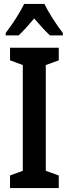

<svg xmlns="http://www.w3.org/2000/svg" viewBox="-20 -957 350 977"><path d="M279 0H31V-64L96 -88V-626L31 -650V-714H279V-650L213 -626V-88L279 -64ZM206 -937Q222 -904 247.5 -864Q273 -824 300 -789V-777H234Q216 -794 196 -815.5Q176 -837 154 -863Q132 -837 111.5 -814.5Q91 -792 75 -777H9V-789Q25 -810 43.5 -837Q62 -864 77.5 -890.5Q93 -917 103 -937Z"/></svg>

Font: Noto Sans Khmer UI ExtraCondensed SemiBold
Style: Regular
Weight: 600
Width: 2
Designer: Danh Hong and the Monotype Design Team
Foundry: Monotype Imaging Inc.
Version: Version 2.002; ttfautohint (v1.8.4.7-5d5b)